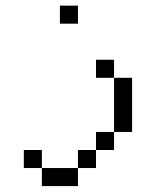

<svg xmlns="http://www.w3.org/2000/svg" viewBox="-20 -582 540 665"><path d="M250 -500V-562.5H187.5V-500ZM125 0V62.5H250V0ZM125 0V-62.5H62.5V0ZM250 0H312.5V-62.5H250ZM312.5 -62.5H375V-125H312.5ZM375 -125H437.5V-312.5H375ZM375 -312.5V-375H312.5V-312.5Z"/></svg>

Font: BFUnifontExMono
Style: Regular
Weight: 500
Version: Version 15.0.06